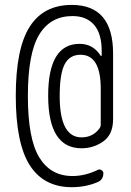

<svg xmlns="http://www.w3.org/2000/svg" viewBox="-20 -655 540 790"><path d="M394.5 -141.6V-290Q394.5 -429.7 311.5 -429.7Q266.6 -429.7 246.1 -390.6Q225.6 -351.6 225.6 -259.8Q225.6 -89.8 315.4 -89.8Q362.3 -89.8 389.6 -127Q394.5 -133.8 394.5 -141.6ZM275.4 115.2Q160.2 115.2 102.5 24.9Q44.9 -65.4 44.9 -260.3Q44.9 -455.1 102.1 -544.9Q159.2 -634.8 275.4 -634.8Q445.3 -634.8 445.3 -434.6V-165Q445.3 -99.6 402.3 -71.3Q363.3 -44.9 315.4 -44.9Q178.7 -44.9 178.2 -259.8Q177.7 -474.6 307.6 -474.6Q362.3 -474.6 393.6 -426.8Q393.6 -424.8 396 -424.8Q398.4 -424.8 398.4 -425.8V-445.3Q398.4 -516.6 367.2 -552.7Q335.9 -588.9 278.3 -588.9Q187.5 -588.9 141.1 -512.2Q94.7 -435.5 94.7 -259.8Q94.7 -84 141.6 -7.3Q188.5 69.3 278.3 69.3Q330.1 69.3 382.8 43.9Q389.6 40 397.5 44.9Q405.3 49.8 405.3 57.6Q405.3 85 380.9 94.7Q332 115.2 275.4 115.2Z"/></svg>

Font: Rounded Mgen+ 2m light
Style: Regular
Weight: 200
Designer: [Source Han Sans]
Ryoko NISHIZUKA  (kana & ideographs); Paul D. Hunt (Latin, Greek & Cyrillic); Wenlong ZHANG  (bopomofo
Version: Version 1.059.20150602